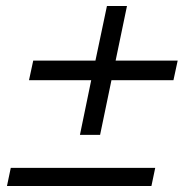

<svg xmlns="http://www.w3.org/2000/svg" viewBox="-20 -622 640 642"><path d="M247.3 -171.1 285 -353.9H77L91.1 -419.3H299.1L337.6 -602H404.6L366.6 -419.3H574.1L560 -353.9H352.7L314.7 -171.1ZM3.3 0 16 -60.6H499L486.3 0Z"/></svg>

Font: Mona Sans ExtraLight
Style: Italic
Weight: 200
Italic angle: -11.6951°
Designer: Deni Anggara
Foundry: GitHub
Version: Version 2.000